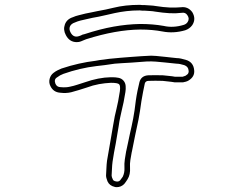

<svg xmlns="http://www.w3.org/2000/svg" viewBox="-20 -732 1040 793"><path d="M297 -558Q267 -558 252 -587Q240 -609 248 -631Q256 -653 281 -661Q292 -666 305 -669Q318 -672 333 -676Q346 -678 358 -681Q370 -684 382 -686Q399 -689 416 -692.5Q433 -696 449 -700Q497 -712 557 -712H558Q563 -711 568 -711Q573 -711 578 -711Q589 -710 601 -709.5Q613 -709 624 -707Q656 -702 680.5 -701Q705 -700 727 -702Q756 -706 774 -682Q791 -654 774 -628Q763 -613 745 -607Q697 -593 651 -602Q630 -606 607.5 -608Q585 -610 559 -610Q459 -609 336 -570Q332 -568 326 -566Q323 -565 320 -563.5Q317 -562 314 -561Q307 -558 297 -558ZM557 -689Q528 -689 502.5 -686Q477 -683 454 -678Q438 -674 421 -670.5Q404 -667 387 -663Q375 -661 362.5 -658.5Q350 -656 338 -653Q324 -650 312 -647Q300 -644 289 -639Q274 -634 269 -623Q264 -611 272 -597Q284 -575 307 -583Q310 -584 312.5 -585Q315 -586 317 -587Q320 -589 323 -589.5Q326 -590 329 -591Q393 -612 449 -622Q505 -632 559 -633Q585 -633 609.5 -631Q634 -629 656 -625Q695 -616 738 -629Q749 -632 755 -641Q764 -655 754 -669Q746 -682 730 -679Q706 -676 679.5 -677.5Q653 -679 621 -684Q611 -686 599.5 -686.5Q588 -687 577 -688Q572 -688 567 -688Q562 -688 557 -689ZM462 41Q457 41 454 40Q432 35 424 17Q422 11 420 5Q418 -1 418 -7Q419 -21 419.5 -36.5Q420 -52 422 -68Q425 -87 428.5 -105.5Q432 -124 435 -143Q438 -160 441 -178Q444 -196 447 -213Q454 -256 461 -282Q465 -298 468 -314Q471 -330 475 -355Q478 -378 472 -384Q466 -390 438 -390Q414 -389 389 -384.5Q364 -380 337 -370Q321 -365 305.5 -360Q290 -355 274 -351Q253 -346 229 -349Q200 -351 188 -377Q181 -391 185 -406.5Q189 -422 201 -431Q210 -438 218.5 -442Q227 -446 234 -449Q270 -461 305.5 -469Q341 -477 375 -481Q383 -483 392 -484Q401 -485 409 -486Q420 -488 430.5 -489Q441 -490 452 -491Q458 -492 478.5 -493.5Q499 -495 523 -497Q547 -499 565 -500Q583 -501 584 -501Q604 -503 624.5 -501Q645 -499 664 -497Q675 -496 686.5 -494.5Q698 -493 710 -492Q718 -492 727.5 -490Q737 -488 747 -485Q779 -476 782 -442Q785 -415 758 -399Q753 -396 747 -394.5Q741 -393 736 -392H701L688 -394Q679 -395 670 -396Q661 -397 652 -398Q621 -399 594 -398Q581 -398 578 -387Q575 -372 571 -353Q567 -334 564 -314Q558 -269 552 -238Q546 -207 538 -172L525 -107L524 -103Q521 -87 518.5 -71.5Q516 -56 517 -40Q519 -11 507 8Q501 18 493 28Q480 41 462 41ZM444 -413Q458 -413 470 -410.5Q482 -408 490 -399Q498 -390 499 -377Q500 -364 498 -352Q494 -327 490.5 -310Q487 -293 483 -277Q480 -263 476.5 -247.5Q473 -232 470 -210Q467 -192 464 -174.5Q461 -157 458 -139Q454 -120 451 -102Q448 -84 445 -65Q443 -50 442.5 -35.5Q442 -21 441 -7Q441 -1 446 9Q448 15 458 17Q469 20 476 13Q479 9 481.5 5.5Q484 2 487 -2Q495 -19 494 -38Q493 -56 495.5 -73.5Q498 -91 501 -107L502 -111Q506 -130 509.5 -146Q513 -162 516 -177Q524 -211 530 -242Q536 -273 541 -317Q544 -338 548 -357.5Q552 -377 556 -393Q563 -419 592 -421Q620 -422 653 -421Q663 -420 672.5 -419Q682 -418 691 -417L703 -415H734Q737 -416 740 -417Q743 -418 746 -419Q756 -425 758 -430.5Q760 -436 759 -440Q758 -457 741 -463Q722 -469 709 -469Q697 -470 685 -471.5Q673 -473 661 -474Q642 -476 623.5 -477.5Q605 -479 585 -478Q582 -478 564.5 -476.5Q547 -475 524.5 -473.5Q502 -472 482 -471Q462 -470 454 -469L412 -463Q404 -462 395 -461Q386 -460 378 -459Q344 -455 310 -447Q276 -439 242 -427Q228 -422 215 -412Q202 -404 209 -386Q215 -372 231 -372Q242 -371 251.5 -371.5Q261 -372 269 -374Q284 -377 299 -382Q314 -387 330 -392Q387 -412 437 -413Z"/></svg>

Font: Shizuru
Style: Regular
Weight: 400
Version: Version 1.000